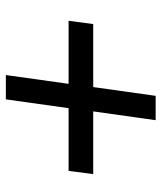

<svg xmlns="http://www.w3.org/2000/svg" viewBox="32 -583 551 655"><g transform="rotate(-90 307.5 -255.5)"><path d="M379 -511H296L266 -297H52L41 -213H255L225 0H308L338 -213H553L564 -297H349Z"/></g></svg>

Font: Chivo
Style: Italic
Weight: 400
Italic angle: -8°
Designer: Hector Gatti
Foundry: Omnibus-Type
Version: Version 1.003;PS 001.003;hotconv 1.0.70;makeotf.lib2.5.58329